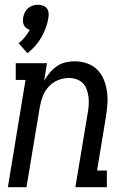

<svg xmlns="http://www.w3.org/2000/svg" viewBox="-20 -785 540 805"><path d="M95 -562 58 -604Q73 -615 84.5 -629.5Q96 -644 105 -660Q97 -662 90.5 -667Q84 -672 80.5 -679Q77 -686 76.5 -694.5Q76 -703 77 -711Q79 -722 84 -732.5Q89 -743 97.5 -750.5Q106 -758 117 -761.5Q128 -765 139 -765Q150 -765 160 -761.5Q170 -758 176 -750.5Q182 -743 183.5 -732.5Q185 -722 183 -711Q180 -690 172.5 -669.5Q165 -649 154 -629.5Q143 -610 128 -593Q113 -576 95 -562ZM13 0 87 -450H46V-520H177L165 -446Q175 -464 188 -479.5Q201 -495 218 -507Q235 -519 254.5 -523.5Q274 -528 293 -528Q320 -528 344.5 -519.5Q369 -511 386.5 -494Q404 -477 414 -454Q424 -431 428 -405.5Q432 -380 430.5 -353.5Q429 -327 425 -301L387 -70H428V0H296L348 -312Q351 -329 352 -346Q353 -363 351 -379Q349 -395 343.5 -410Q338 -425 327.5 -436Q317 -447 301.5 -452.5Q286 -458 269 -458Q246 -458 223.5 -449Q201 -440 184.5 -422Q168 -404 159.5 -382Q151 -360 147 -337L91 0Z"/></svg>

Font: Iosevka Gothic
Style: Italic
Weight: 400
Italic angle: -9°
Monospace: yes
Designer: Belleve Invis
Foundry: Belleve Invis
Version: Version 15.5.1; ttfautohint (v1.8.4)